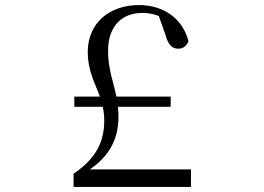

<svg xmlns="http://www.w3.org/2000/svg" viewBox="-20 -737 1040 757"><path d="M270 0H733V-69H334C410 -121 447 -187 447 -276C447 -290 446 -303 445 -316H653V-356H439C427 -415 406 -465 406 -536C406 -629 456 -686 541 -686C563 -686 583 -683 606 -674L633 -598C643 -559 660 -545 683 -545C701 -545 716 -555 723 -575C701 -661 628 -717 528 -717C411 -717 326 -646 326 -532C326 -457 354 -411 374 -356H273V-316H385C389 -299 391 -281 391 -261C391 -173 354 -109 270 -52Z"/></svg>

Font: Harano Aji Mincho TW
Style: Regular
Weight: 400
Foundry: Masamichi Hosoda
Version: HaranoAjiMinchoTW-Regular version 20230610;ttx 4.39.4